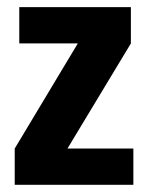

<svg xmlns="http://www.w3.org/2000/svg" viewBox="-20 -515 425 535"><path d="M344.7 -495.1V-394L168 -101.1H351.6V0H21V-101.1L196.8 -394H33.7V-495.1Z"/></svg>

Font: Akaash Gobhi
Style: Regular
Weight: 400
Designer: Kulbir Singh Thind, MD
Foundry: Punjab Online
Version: Version 1.200